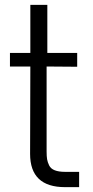

<svg xmlns="http://www.w3.org/2000/svg" viewBox="-20 -770 383 791"><path d="M248 1Q104 1 104 -136L105 -496H21V-552H105V-750H175V-552H298V-495L172 -496V-146Q172 -126 174 -114Q176 -102 182.5 -88.5Q189 -75 205.5 -68.5Q222 -62 248 -62H306V1Z"/></svg>

Font: Oakes Grotesk Light
Style: Regular
Weight: 300
Designer: Samuel Oakes
Foundry: Samuel Oakes
Version: Version 1.000;PS 001.000;hotconv 1.0.88;makeotf.lib2.5.64775